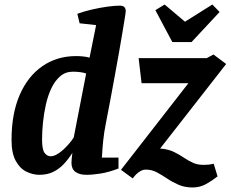

<svg xmlns="http://www.w3.org/2000/svg" viewBox="-20 -763 1020 849"><path d="M154 10Q126 10 97.5 -3.5Q69 -17 50 -51Q31 -85 31 -144Q31 -260 67 -343Q103 -426 167.5 -470.5Q232 -515 316 -515Q332 -515 347 -513.5Q362 -512 376 -508L405 -652L332 -660L322 -702Q352 -713 387 -721Q422 -729 454.5 -733.5Q487 -738 510 -738Q524 -738 530 -731.5Q536 -725 536 -714Q536 -709 532 -684Q528 -659 521.5 -620Q515 -581 506.5 -532.5Q498 -484 488 -430Q478 -376 468 -321.5Q458 -267 448 -217Q440 -177 436.5 -142.5Q433 -108 432 -87Q431 -66 430 -66H504V-18Q463 -2 427 4Q391 10 362 10Q331 10 313.5 -3Q296 -16 296 -43Q296 -50 297 -60Q298 -70 299 -78.5Q300 -87 300 -87Q283 -60 262.5 -38Q242 -16 215.5 -3Q189 10 154 10ZM204 -72Q216 -72 230 -79.5Q244 -87 258 -99.5Q272 -112 284.5 -126.5Q297 -141 306 -155L361 -438Q350 -442 334.5 -444Q319 -446 302 -446Q270 -446 246.5 -426Q223 -406 207.5 -373.5Q192 -341 183 -301Q174 -261 170 -221Q166 -181 166 -146Q166 -102 177 -87Q188 -72 204 -72ZM832 66Q797 66 769.5 54Q742 42 719 26.5Q696 11 673.5 -1Q651 -13 625 -13Q613 -13 602 -7Q591 -1 582 8Q573 17 567 26L515 -12L813 -395H606L593 -506H894L924 -522L980 -480L652 -60L622 -98Q665 -109 696 -105.5Q727 -102 749.5 -91Q772 -80 792 -66.5Q812 -53 832.5 -43.5Q853 -34 880 -34Q891 -34 901.5 -35Q912 -36 925 -39L942 17Q918 36 891 51Q864 66 832 66ZM742 -577 667 -718 708 -743 798 -667 919 -743 951 -710 827 -577Z"/></svg>

Font: Manuale
Style: Bold Italic
Weight: 700
Italic angle: -11°
Version: Version 1.002